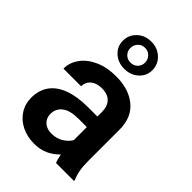

<svg xmlns="http://www.w3.org/2000/svg" viewBox="-239 -901 1008 1008"><g transform="rotate(45 265.0 -397.5)"><path d="M269.3 -804.7Q316 -804.7 347.5 -775Q379 -745.3 379 -702.3Q379 -660 347.7 -631.3Q316.3 -602.7 269.3 -602.7Q222.3 -602.7 191 -631.3Q159.7 -660 159.7 -702.3Q159.7 -745.3 191 -775Q222.3 -804.7 269.3 -804.7ZM269.3 -649Q293.3 -649 308.5 -664.7Q323.7 -680.3 323.7 -702.3Q323.7 -725.7 308.2 -742Q292.7 -758.3 269.3 -758.3Q245.3 -758.3 230 -742Q214.7 -725.7 214.7 -702.3Q214.7 -680.3 230 -664.7Q245.3 -649 269.3 -649ZM259.7 -448Q233.3 -448 214 -439.2Q194.7 -430.3 184.3 -414.2Q174 -398 174 -378L42.7 -378Q42.7 -423 70.5 -461.3Q98.3 -499.7 149.3 -522.5Q200.3 -545.3 266.7 -545.3Q362 -545.3 419.8 -497.5Q477.7 -449.7 477.7 -359V-127Q477.7 -87.3 483 -58.7Q488.3 -30 498.7 -8V0H365.7Q358.3 -15.7 352 -49.7Q326.7 -22.7 292 -6.3Q257.3 10 212.7 10Q161 10 119.5 -10.5Q78 -31 54.5 -67.7Q31 -104.3 31 -150Q31 -206.7 59.3 -246Q87.7 -285.3 142.8 -305.7Q198 -326 277 -326H346.7V-360Q346.7 -400.7 324.8 -424.3Q303 -448 259.7 -448ZM346.7 -151.3V-247.7H284.7Q223.3 -247.7 192.8 -224.3Q162.3 -201 162.3 -161Q162.3 -131 183 -111.5Q203.7 -92 239.7 -92Q276.7 -92 305 -109.5Q333.3 -127 346.7 -151.3Z"/></g></svg>

Font: FreesentationVF
Style: Regular
Weight: 400
Designer: glyphs from Roboto by Christian Robertson / Hangul glyphs from Noto Sans CJK(Source Han Sans) by Jang Soo-young and Kang
Foundry: PT&
Version: Version 2.001;Glyphs 3.3.1 (3343)